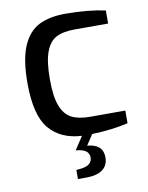

<svg xmlns="http://www.w3.org/2000/svg" viewBox="-83 -601 656 853"><g transform="rotate(-10 245.0 -174.5)"><path d="M296 6 265 53Q336 59 336 118Q336 154 310.5 173Q285 192 237 192H199V151L220 149Q271 143 271 107Q271 69 211 65L250 6Q155 1 103.5 -60Q52 -121 52 -266Q52 -373 78 -433Q104 -493 151.5 -517Q199 -541 272 -541Q373 -541 451 -524V-465H300Q247 -465 216 -448.5Q185 -432 169 -388.5Q153 -345 153 -265Q153 -187 169.5 -145Q186 -103 217.5 -87Q249 -71 301 -71H459V-14Q388 3 296 6Z"/></g></svg>

Font: Exo Medium
Style: Regular
Weight: 500
Designer: Natanael Gama
Foundry: Natanael Gama
Version: Version 1.500; ttfautohint (v1.6)